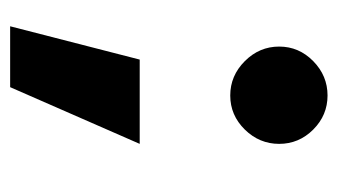

<svg xmlns="http://www.w3.org/2000/svg" viewBox="-160 -376 650 369"><g transform="rotate(90 164.5 -192.0)"><path d="M70 -404Q70 -442 98 -469.5Q126 -497 164 -497Q202 -497 229.5 -469.5Q257 -442 257 -404Q257 -366 229.5 -338Q202 -310 164 -310Q126 -310 98 -338Q70 -366 70 -404ZM95 -136H257L148 113H31Z"/></g></svg>

Font: Oak Sans ExtraBold
Style: Regular
Weight: 800
Designer: Erik Kennedy, Walven
Foundry: Erik Kennedy, Walven
Version: Version 1.000